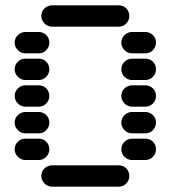

<svg xmlns="http://www.w3.org/2000/svg" viewBox="-20 -710 640 720"><path d="M135 -50Q135 -34 147 -22Q159 -10 175 -10H425Q442 -10 453.5 -22Q465 -34 465 -50Q465 -67 453.5 -78.5Q442 -90 425 -90H175Q159 -90 147 -78.5Q135 -67 135 -50ZM435 -150Q435 -134 447 -122Q459 -110 475 -110H525Q542 -110 553.5 -122Q565 -134 565 -150Q565 -167 553.5 -178.5Q542 -190 525 -190H475Q459 -190 447 -178.5Q435 -167 435 -150ZM35 -150Q35 -134 47 -122Q59 -110 75 -110H125Q142 -110 153.5 -122Q165 -134 165 -150Q165 -167 153.5 -178.5Q142 -190 125 -190H75Q59 -190 47 -178.5Q35 -167 35 -150ZM435 -250Q435 -234 447 -222Q459 -210 475 -210H525Q542 -210 553.5 -222Q565 -234 565 -250Q565 -267 553.5 -278.5Q542 -290 525 -290H475Q459 -290 447 -278.5Q435 -267 435 -250ZM35 -250Q35 -234 47 -222Q59 -210 75 -210H125Q142 -210 153.5 -222Q165 -234 165 -250Q165 -267 153.5 -278.5Q142 -290 125 -290H75Q59 -290 47 -278.5Q35 -267 35 -250ZM435 -350Q435 -334 447 -322Q459 -310 475 -310H525Q542 -310 553.5 -322Q565 -334 565 -350Q565 -367 553.5 -378.5Q542 -390 525 -390H475Q459 -390 447 -378.5Q435 -367 435 -350ZM35 -350Q35 -334 47 -322Q59 -310 75 -310H125Q142 -310 153.5 -322Q165 -334 165 -350Q165 -367 153.5 -378.5Q142 -390 125 -390H75Q59 -390 47 -378.5Q35 -367 35 -350ZM435 -450Q435 -434 447 -422Q459 -410 475 -410H525Q542 -410 553.5 -422Q565 -434 565 -450Q565 -467 553.5 -478.5Q542 -490 525 -490H475Q459 -490 447 -478.5Q435 -467 435 -450ZM35 -450Q35 -434 47 -422Q59 -410 75 -410H125Q142 -410 153.5 -422Q165 -434 165 -450Q165 -467 153.5 -478.5Q142 -490 125 -490H75Q59 -490 47 -478.5Q35 -467 35 -450ZM435 -550Q435 -534 447 -522Q459 -510 475 -510H525Q542 -510 553.5 -522Q565 -534 565 -550Q565 -567 553.5 -578.5Q542 -590 525 -590H475Q459 -590 447 -578.5Q435 -567 435 -550ZM35 -550Q35 -534 47 -522Q59 -510 75 -510H125Q142 -510 153.5 -522Q165 -534 165 -550Q165 -567 153.5 -578.5Q142 -590 125 -590H75Q59 -590 47 -578.5Q35 -567 35 -550ZM135 -650Q135 -634 147 -622Q159 -610 175 -610H425Q442 -610 453.5 -622Q465 -634 465 -650Q465 -667 453.5 -678.5Q442 -690 425 -690H175Q159 -690 147 -678.5Q135 -667 135 -650Z"/></svg>

Font: Matrix Sans Raster
Style: Regular
Weight: 400
Designer: Brad Neil
Version: Version 1.100